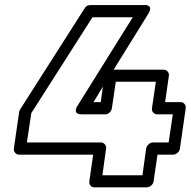

<svg xmlns="http://www.w3.org/2000/svg" viewBox="-20 -747 785 791"><path d="M37.1 -134.8 59.1 -287.1Q60.5 -292.5 64 -297.9L328.1 -711.9Q335.9 -726.1 353 -726.1H574.2Q574.2 -725.6 578.4 -726.3Q582.5 -727.1 587.2 -725.1Q591.8 -723.1 595.7 -720Q599.6 -716.8 598.6 -709Q597.7 -701.2 590.8 -689.9L448.2 -460H653.8Q664.6 -460 670.9 -451.9Q677.2 -443.8 675.8 -435.1L660.2 -326.2H724.1Q734.9 -326.2 740.7 -318.1Q746.6 -310.1 745.1 -300.8L721.2 -134.8Q719.7 -124 710.9 -116.9Q702.1 -109.9 692.9 -109.9H628.9L612.8 0Q611.3 10.7 602.3 17.8Q593.3 24.9 584 24.9H369.1Q358.4 24.9 352.5 17.1Q346.7 9.3 348.1 0L363.8 -109.9H59.1Q48.3 -109.9 42 -117.9Q35.6 -126 37.1 -134.8ZM90.8 -160.2H396Q404.8 -160.2 411.6 -152.8Q418.5 -145.5 417 -134.8L401.9 -24.9H566.9L582 -134.8Q583.5 -144 591.8 -152.1Q600.1 -160.2 610.8 -160.2H674.8L691.9 -275.9H627.9Q618.7 -275.9 611.6 -283Q604.5 -290 606 -300.8L622.1 -410.2H457L440.9 -300.8Q439.5 -291.5 431.6 -283.7Q423.8 -275.9 413.1 -275.9H317.9Q305.7 -275.9 299.3 -279.5Q293 -283.2 292.5 -288.6Q292 -293.9 293.5 -299.3Q294.9 -304.7 297.4 -308.6L299.8 -312L526.9 -675.8H360.8L108.9 -280.8ZM365.2 -326.2H395L403.8 -390.1Z"/></svg>

Font: Trueno Black Outline
Style: Italic
Weight: 900
Width: 6
Designer: Julieta Ulanovsky
Foundry: Julieta Ulanovsky
Version: Version 3.001b | FøM Fix